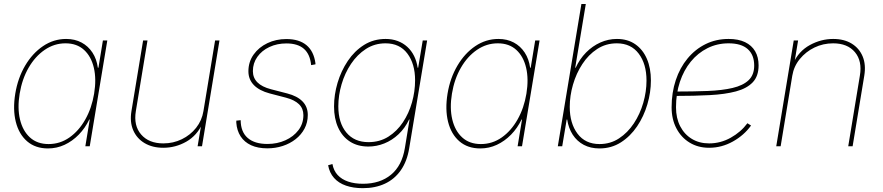

<svg xmlns="http://www.w3.org/2000/svg" viewBox="-20 -748 4517 982"><path d="M225.6 11.2Q161.1 11.2 118.9 -25.1Q76.7 -61.5 60.8 -125Q44.9 -188.5 58.1 -269Q71.3 -349.1 108.6 -412.4Q146 -475.6 200.2 -512.2Q254.4 -548.8 318.4 -548.8Q362.8 -548.8 397 -530.5Q431.2 -512.2 452.9 -479Q474.6 -445.8 480.5 -401.4H483.4L506.3 -541H528.8L439 0H416.5L439 -136.7H436.5Q415.5 -92.8 382.8 -59.3Q350.1 -25.9 310.1 -7.3Q270 11.2 225.6 11.2ZM228.5 -11.2Q287.1 -11.2 335.2 -44.9Q383.3 -78.6 416.3 -137Q449.2 -195.3 461.4 -269Q473.6 -343.3 460 -401.4Q446.3 -459.5 409.7 -492.9Q373 -526.4 314.9 -526.4Q257.3 -526.4 208.5 -492.9Q159.7 -459.5 126.2 -401.4Q92.8 -343.3 80.6 -269Q68.4 -195.3 82.3 -137Q96.2 -78.6 133.3 -44.9Q170.4 -11.2 228.5 -11.2Z M815.4 7.8Q759.8 7.8 719.7 -15.9Q679.7 -39.6 661.4 -81.8Q643.1 -124 652.3 -179.7L711.9 -541H734.4L674.8 -179.7Q662.6 -105.5 701.9 -60.1Q741.2 -14.6 815.4 -14.6Q866.2 -14.6 909.9 -35.9Q953.6 -57.1 983.2 -94.5Q1012.7 -131.8 1020.5 -179.7L1080.1 -541H1102.5L1013.2 0H990.7L1010.3 -117.2H1016.1Q987.8 -54.7 932.9 -23.4Q877.9 7.8 815.4 7.8Z M1347.7 10.7Q1298.8 10.7 1264.4 -5.1Q1230 -21 1210.7 -50.5Q1191.4 -80.1 1188.5 -121.1Q1188.5 -125.5 1188.7 -125.5Q1189 -125.5 1188.5 -130.9L1210.9 -133.3Q1211.4 -73.2 1246.8 -42.5Q1282.2 -11.7 1347.7 -11.7Q1397.9 -11.7 1439.7 -30.5Q1481.4 -49.3 1506.6 -82.5Q1531.7 -115.7 1531.7 -159.2Q1531.7 -192.9 1509.3 -214.8Q1486.8 -236.8 1442.4 -248.5L1359.9 -270Q1306.2 -284.2 1278.3 -313Q1250.5 -341.8 1250.5 -383.3Q1250.5 -431.6 1277.1 -469Q1303.7 -506.3 1347.7 -527.3Q1391.6 -548.3 1444.8 -548.3Q1509.8 -548.3 1547.4 -517.1Q1585 -485.8 1593.3 -424.8Q1593.3 -422.4 1593.3 -422.1Q1593.3 -421.9 1593.3 -418.9L1571.3 -415Q1565.9 -470.7 1534.4 -498.3Q1502.9 -525.9 1444.8 -525.9Q1397 -525.9 1357.9 -507.6Q1318.8 -489.3 1296.1 -457Q1273.4 -424.8 1273.4 -384.3Q1273.4 -350.1 1296.4 -326.9Q1319.3 -303.7 1366.2 -291.5L1449.2 -270Q1500.5 -256.8 1527.3 -229.2Q1554.2 -201.7 1554.2 -160.2Q1554.2 -121.6 1537.6 -90.3Q1521 -59.1 1492.2 -36.4Q1463.4 -13.7 1426 -1.5Q1388.7 10.7 1347.7 10.7Z M1835.4 214.4Q1787.1 214.4 1749.5 201.4Q1711.9 188.5 1688.5 162.1Q1665 135.7 1658.2 97.2L1680.2 90.8Q1686.5 125 1707 147.2Q1727.5 169.4 1760.5 180.7Q1793.5 191.9 1836.4 191.9Q1923.8 191.9 1980 145.5Q2036.1 99.1 2050.8 8.8L2074.7 -136.7H2072.3Q2051.3 -92.3 2018.3 -61.3Q1985.4 -30.3 1945.6 -14.4Q1905.8 1.5 1864.3 1.5Q1809.1 1.5 1769.8 -23.9Q1730.5 -49.3 1709.5 -95.5Q1688.5 -141.6 1688.5 -203.6Q1688.5 -263.7 1706.5 -324.5Q1724.6 -385.3 1758.8 -436.3Q1793 -487.3 1841.8 -518.1Q1890.6 -548.8 1952.1 -548.8Q1985.8 -548.8 2013.9 -538.3Q2042 -527.8 2063.2 -508.3Q2084.5 -488.8 2097.9 -461.7Q2111.3 -434.6 2116.2 -401.4H2118.7L2142.1 -541H2164.6L2072.8 10.7Q2062 77.1 2030 122.8Q1998 168.5 1948.7 191.4Q1899.4 214.4 1835.4 214.4ZM1864.7 -21Q1921.9 -21 1966.1 -48.8Q2010.3 -76.7 2040.8 -122.6Q2071.3 -168.5 2087.2 -224.4Q2103 -280.3 2103 -337.4Q2103 -421.4 2063.7 -473.9Q2024.4 -526.4 1951.7 -526.4Q1896 -526.4 1851.6 -497.6Q1807.1 -468.8 1775.4 -421.4Q1743.7 -374 1727.1 -317.1Q1710.4 -260.3 1710.4 -204.1Q1710.4 -120.1 1751.2 -70.6Q1792 -21 1864.7 -21Z M2436.5 11.2Q2372.1 11.2 2329.8 -25.1Q2287.6 -61.5 2271.7 -125Q2255.9 -188.5 2269 -269Q2282.2 -349.1 2319.6 -412.4Q2356.9 -475.6 2411.1 -512.2Q2465.3 -548.8 2529.3 -548.8Q2573.7 -548.8 2607.9 -530.5Q2642.1 -512.2 2663.8 -479Q2685.5 -445.8 2691.4 -401.4H2694.3L2717.3 -541H2739.7L2649.9 0H2627.4L2649.9 -136.7H2647.5Q2626.5 -92.8 2593.8 -59.3Q2561 -25.9 2521 -7.3Q2481 11.2 2436.5 11.2ZM2439.5 -11.2Q2498 -11.2 2546.1 -44.9Q2594.2 -78.6 2627.2 -137Q2660.2 -195.3 2672.4 -269Q2684.6 -343.3 2670.9 -401.4Q2657.2 -459.5 2620.6 -492.9Q2584 -526.4 2525.9 -526.4Q2468.3 -526.4 2419.4 -492.9Q2370.6 -459.5 2337.2 -401.4Q2303.7 -343.3 2291.5 -269Q2279.3 -195.3 2293.2 -137Q2307.1 -78.6 2344.2 -44.9Q2381.3 -11.2 2439.5 -11.2Z M3045.9 11.2Q3000.5 11.2 2965.8 -7.1Q2931.2 -25.4 2909.4 -58.8Q2887.7 -92.3 2880.9 -136.7H2878.4L2855.5 0H2833L2953.6 -727.5H2976.1L2921.9 -401.4H2924.3Q2944.8 -446.3 2977.5 -479.5Q3010.3 -512.7 3050.8 -530.8Q3091.3 -548.8 3135.3 -548.8Q3190.4 -548.8 3229.2 -521.7Q3268.1 -494.6 3288.6 -447Q3309.1 -399.4 3309.1 -336.4Q3309.1 -275.9 3291 -214.4Q3272.9 -152.8 3238.5 -101.8Q3204.1 -50.8 3155.5 -19.8Q3106.9 11.2 3045.9 11.2ZM3046.4 -11.2Q3102.1 -11.2 3146.2 -40.3Q3190.4 -69.3 3221.9 -116.9Q3253.4 -164.6 3270 -221.9Q3286.6 -279.3 3286.6 -335.9Q3286.6 -420.9 3246.8 -473.6Q3207 -526.4 3134.8 -526.4Q3078.6 -526.4 3034.2 -497.3Q2989.7 -468.3 2958.5 -420.4Q2927.2 -372.6 2910.6 -315.2Q2894 -257.8 2894 -201.2Q2894 -117.2 2933.8 -64.2Q2973.6 -11.2 3046.4 -11.2Z M3606.9 7.8Q3550.3 7.8 3507.1 -18.6Q3463.9 -44.9 3439.5 -91.6Q3415 -138.2 3415 -199.2Q3415 -274.4 3436.3 -338.1Q3457.5 -401.9 3496.8 -449.2Q3536.1 -496.6 3589.4 -522.7Q3642.6 -548.8 3706.5 -548.8Q3756.3 -548.8 3790.5 -532.5Q3824.7 -516.1 3842.3 -485.8Q3859.9 -455.6 3859.9 -413.6Q3859.9 -358.4 3829.8 -326.9Q3799.8 -295.4 3744.1 -280.5Q3688.5 -265.6 3609.6 -261.5Q3530.8 -257.3 3434.1 -257.3V-279.8Q3524.9 -279.8 3599.1 -282.7Q3673.3 -285.6 3726.6 -298.1Q3779.8 -310.5 3808.6 -337.6Q3837.4 -364.7 3837.4 -412.6Q3837.4 -467.3 3804.4 -496.8Q3771.5 -526.4 3706.5 -526.4Q3647.9 -526.4 3598.6 -501.7Q3549.3 -477.1 3513.2 -432.9Q3477.1 -388.7 3457.3 -329.1Q3437.5 -269.5 3437.5 -199.2Q3437.5 -143.6 3459 -102.1Q3480.5 -60.5 3518.6 -37.6Q3556.6 -14.6 3606.9 -14.6Q3665.5 -14.6 3717.5 -43.7Q3769.5 -72.8 3802.7 -117.7L3821.3 -106Q3785.6 -56.2 3728.3 -24.2Q3670.9 7.8 3606.9 7.8Z M4032.2 -360.8 3972.7 0H3950.2L4039.6 -541H4062L4042.5 -423.8H4036.6Q4064.9 -486.3 4122.1 -517.6Q4179.2 -548.8 4241.2 -548.8Q4297.4 -548.8 4336.2 -524.9Q4375 -501 4392.3 -459Q4409.7 -417 4400.4 -360.8L4340.8 0H4318.4L4377.9 -361.3Q4390.6 -435.5 4352.8 -481Q4314.9 -526.4 4241.2 -526.4Q4189.9 -526.4 4145.5 -504.9Q4101.1 -483.4 4070.6 -446Q4040 -408.7 4032.2 -360.8Z"/></svg>

Font: Inter 17pt Thin
Style: Italic
Weight: 250
Italic angle: -9.3988°
Version: Version 4.001;git-66647c0bb